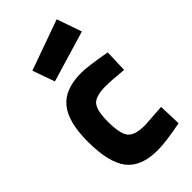

<svg xmlns="http://www.w3.org/2000/svg" viewBox="-243 -843 922 922"><g transform="rotate(-45 218.0 -382.0)"><path d="M246 -511Q272 -511 312 -505.5Q352 -500 379 -495L406 -490L402 -375Q323 -383 285 -383Q215 -383 193 -356Q171 -329 171 -255Q171 -173 193.5 -144.5Q216 -116 286 -116L402 -124L406 -9Q299 12 243 12Q132 12 83.5 -50.5Q35 -113 35 -255Q35 -388 85 -449.5Q135 -511 246 -511ZM88 -684 345 -776 389 -649 128 -571Z"/></g></svg>

Font: TitilliumText22L Xb
Style: Bold
Weight: 400
Designer: Campivisivi
Foundry: Campivisivi
Version: 1.000